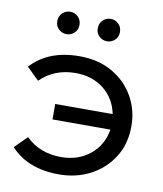

<svg xmlns="http://www.w3.org/2000/svg" viewBox="-83 -795 740 869"><g transform="rotate(10 287.5 -360.0)"><path d="M246 7Q103 7 24 -79L80 -135Q144 -72 242 -72Q320 -72 374.5 -116Q429 -160 441 -233H175V-304H439Q425 -374 372 -416Q319 -458 242 -458Q145 -458 80 -394L24 -449Q104 -536 246 -536Q333 -536 397 -499.5Q461 -463 496.5 -401Q532 -339 532 -265Q532 -182 493 -121Q454 -60 389.5 -26.5Q325 7 246 7ZM170 -624Q150 -624 134.5 -638Q119 -652 119 -675Q119 -698 134 -712.5Q149 -727 170 -727Q191 -727 206 -712.5Q221 -698 221 -675Q221 -652 205.5 -638Q190 -624 170 -624ZM356 -624Q336 -624 320.5 -638Q305 -652 305 -675Q305 -698 320 -712.5Q335 -727 356 -727Q377 -727 392 -712.5Q407 -698 407 -675Q407 -652 391.5 -638Q376 -624 356 -624Z"/></g></svg>

Font: Argentum Novus
Style: Regular
Weight: 400
Designer: Julieta Ulanovsky
Foundry: Julieta Ulanovsky
Version: Version 7.20;July 27, 2021;FontCreator 13.0.0.2683 64-bit